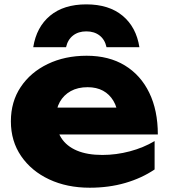

<svg xmlns="http://www.w3.org/2000/svg" viewBox="-20 -843 774 879"><path d="M390.6 16.4Q286.8 16.4 205.3 -21.7Q123.8 -59.8 76.8 -128.3Q29.8 -196.8 29.8 -287.6Q29.8 -377.4 74.9 -444.8Q120 -512.2 198.6 -550Q277.2 -587.8 376.4 -587.8Q478.6 -587.8 551.4 -543.5Q624.2 -499.2 663.4 -418.3Q702.6 -337.4 702.6 -227.4H195.4V-350.4H587.8L521 -307.4Q517.4 -350.8 499.3 -381.2Q481.2 -411.6 451.6 -427.7Q422 -443.8 381.2 -443.8Q336.2 -443.8 303.9 -425.9Q271.6 -408 253.9 -376.4Q236.2 -344.8 236.2 -303.4Q236.2 -249.4 260.5 -211.5Q284.8 -173.6 332.2 -153.6Q379.6 -133.6 448.6 -133.6Q511.8 -133.6 574.4 -150.2Q637 -166.8 687.8 -197.2V-67.2Q628.6 -27.2 553.5 -5.4Q478.4 16.4 390.6 16.4ZM618.2 -627H467.6Q460.2 -661.6 435.9 -680.5Q411.6 -699.4 375.2 -699.4Q338.8 -699.4 314.5 -680.5Q290.2 -661.6 282.4 -627H132.2Q146.8 -719 209.1 -771Q271.4 -823 375.2 -823Q478.6 -823 541.2 -771Q603.8 -719 618.2 -627Z"/></svg>

Font: Unbounded
Style: Regular
Weight: 400
Designer: Luke Prowse, Jean-Baptiste Morizot, Fátima Lázaro, Florian Runge
Foundry: NaN
Version: Version 1.701;gftools[0.9.28.dev5+ged2979d]